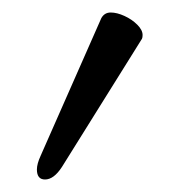

<svg xmlns="http://www.w3.org/2000/svg" viewBox="-20 -683 278 307"><path d="M52 -396Q39 -396 39 -412Q39 -421 45 -434L142 -654Q147 -663 157 -663Q167 -663 179 -657.5Q191 -652 199.5 -643.5Q208 -635 208 -627Q208 -623 207 -621L79 -416Q66 -396 52 -396Z"/></svg>

Font: Junicode VF
Style: Regular
Weight: 400
Designer: Peter S. Baker
Version: Version 2.213